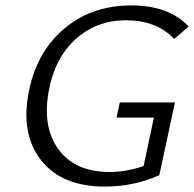

<svg xmlns="http://www.w3.org/2000/svg" viewBox="-20 -684 719 710"><path d="M411 -249 423 -305H627L569 -36Q475 6 368 6Q208 6 131.5 -92Q55 -190 87 -347Q116 -493 218 -578.5Q320 -664 466 -664Q604 -664 678 -586L624 -540Q559 -609 446 -609Q337 -609 259.5 -539Q182 -469 160 -346Q136 -212 197.5 -130Q259 -48 385 -48Q447 -48 511 -70L549 -249Z"/></svg>

Font: EauTest
Style: Italic
Weight: 400
Italic angle: -12°
Designer: Christian Thalmann (Catharsis Fonts)
Version: Version 0.001;PS 000.001;hotconv 1.0.88;makeotf.lib2.5.64775